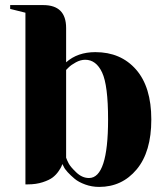

<svg xmlns="http://www.w3.org/2000/svg" viewBox="-20 -720 655 755"><path d="M240 -445V-100Q243 -91 250 -77.5Q257 -64 280 -42Q303 -20 330 -20Q405 -20 405 -250Q405 -385 381.5 -435Q358 -485 315 -485Q297 -485 278.5 -475Q260 -465 250 -455ZM20 -700H150Q240 -700 240 -610V-475Q285 -515 355 -515Q455 -515 515 -446.5Q575 -378 575 -250Q575 -123 517.5 -54Q460 15 370 15Q341 15 315 5.5Q289 -4 273.5 -17Q258 -30 246 -43Q234 -56 230 -66L225 -75Q224 -72 222 -66.5Q220 -61 210.5 -47Q201 -33 187.5 -22.5Q174 -12 148 -3.5Q122 5 90 5H80V-670L20 -685Z"/></svg>

Font: Yeseva One
Style: Regular
Weight: 400
Designer: Jovanny Lemonad
Foundry: Jovanny Lemonad
Version: Version 2.000